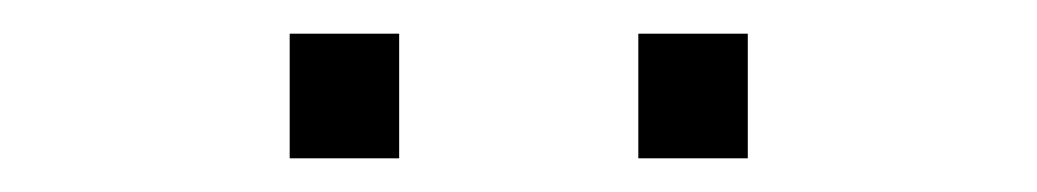

<svg xmlns="http://www.w3.org/2000/svg" viewBox="-20 -715 616 114"><path d="M152 -621V-695H217V-621ZM359 -621V-695H424V-621Z"/></svg>

Font: Chivo Medium Thin
Style: Regular
Weight: 250
Version: Version 2.002